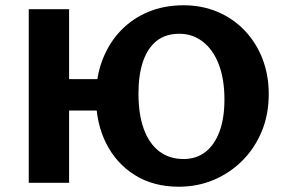

<svg xmlns="http://www.w3.org/2000/svg" viewBox="-20 -693 1089 728"><path d="M658 15Q562 15 491.5 -29Q421 -73 382.5 -149.5Q344 -226 344 -324Q344 -402 368.5 -466Q393 -530 437.5 -576.5Q482 -623 542.5 -648Q603 -673 676 -673Q746 -673 805 -648Q864 -623 907.5 -577.5Q951 -532 975 -470.5Q999 -409 999 -336Q999 -259 972.5 -195Q946 -131 899 -84Q852 -37 790.5 -11Q729 15 658 15ZM89 0V-658H242V0ZM131 -274V-393H433V-274ZM676 -90Q724 -90 758.5 -116.5Q793 -143 812 -193.5Q831 -244 831 -316Q831 -393 809.5 -449Q788 -505 749 -535Q710 -565 660 -565Q608 -565 574 -538Q540 -511 522.5 -460.5Q505 -410 505 -338Q505 -260 525 -204.5Q545 -149 583.5 -119.5Q622 -90 676 -90Z"/></svg>

Font: Ysabeau Infant ExtraBold
Style: Regular
Weight: 800
Designer: Christian Thalmann (Catharsis Fonts)
Version: Version 2.001;gftools[0.9.30]; featfreeze: ss01,ss02,lnum